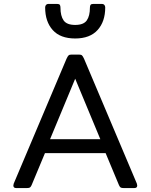

<svg xmlns="http://www.w3.org/2000/svg" viewBox="-20 -958 767 978"><path d="M210 -920Q210 -928 214.5 -933Q219 -938 226 -938H271Q281 -938 284.5 -933.5Q288 -929 288 -919Q288 -877 304 -854Q320 -831 363 -831Q406 -831 422 -854Q438 -877 438 -919Q438 -929 441.5 -933.5Q445 -938 455 -938H500Q507 -938 511.5 -933Q516 -928 516 -920Q516 -848 477 -805Q438 -762 363 -762Q287 -762 248.5 -805Q210 -848 210 -920ZM48 -13Q48 -15 50 -23L319 -659Q325 -672 329.5 -676Q334 -680 345 -680H382Q393 -680 397.5 -676Q402 -672 408 -659L677 -23Q679 -15 679 -13Q679 0 664 0H611Q599 0 594.5 -3Q590 -6 586 -15L518 -178H209L141 -15Q137 -6 132.5 -3Q128 0 116 0H63Q48 0 48 -13ZM491 -249 363 -557 235 -249Z"/></svg>

Font: Mitr Light
Style: Regular
Weight: 300
Designer: Thanarat Vachiruckul
Foundry: Cadson Demak
Version: Version 1.002